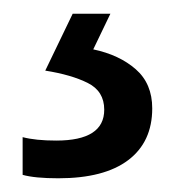

<svg xmlns="http://www.w3.org/2000/svg" viewBox="-20 -20 257 280"><path d="M202 138Q202 187 167 213.5Q132 240 65 240Q31 240 13 235V180Q32 185 62 185Q132 185 132 140Q132 113 108 101Q84 89 46 83L86 0H141L116 52Q154 60 178 81Q202 102 202 138Z"/></svg>

Font: Noto Sans Gurmukhi UI SemiCondensed
Style: Regular
Weight: 400
Width: 4
Designer: Jelle Bosma - Monotype Design Team
Foundry: Monotype Imaging Inc.
Version: Version 2.004; ttfautohint (v1.8.4.7-5d5b)